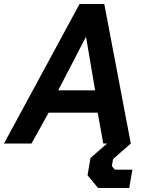

<svg xmlns="http://www.w3.org/2000/svg" viewBox="-59 -720 725 963"><path d="M340 -700H464L597 0H459L431 -155H185L99 0H-39ZM418 -267 373 -533H371L233 -267ZM380 159 395 72 478 0H597L508 78L502 113L517 131H605L589 223H433Z"/></svg>

Font: Chakra Petch
Style: Bold Italic
Weight: 700
Italic angle: -10°
Designer: Katatrad Aksorn Co.,Ltd.
Foundry: Cadson Demak Co.,Ltd.
Version: Version 1.000; ttfautohint (v1.6)